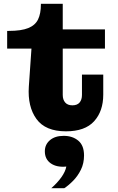

<svg xmlns="http://www.w3.org/2000/svg" viewBox="-20 -684 628 1019"><path d="M330 13Q221 13 173.5 -52.5Q126 -118 133 -224L147 -426H18V-520H27Q93 -520 130 -535Q167 -550 182 -581Q197 -612 197 -660V-664H313V-528H537V-426H313V-180Q313 -155 326 -140Q339 -125 364 -125Q390 -125 402.5 -140Q415 -155 415 -180V-288H528V-182Q528 -94 479.5 -40.5Q431 13 330 13ZM252 315Q284 287 305.5 257Q327 227 332 200Q281 205 249.5 183Q218 161 218 119Q218 83 245 60Q272 37 318 37Q365 37 395.5 62.5Q426 88 426 141Q426 183 409.5 216.5Q393 250 368.5 275Q344 300 321 315Z"/></svg>

Font: Montagu Slab 16pt
Style: Bold
Weight: 700
Designer: Florian Karsten
Foundry: Florian Karsten
Version: Version 1.000; ttfautohint (v1.8.3)